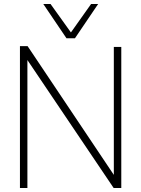

<svg xmlns="http://www.w3.org/2000/svg" viewBox="-20 -933 701 953"><path d="M79 0V-704H117L545 -65V-700H582V0H544L116 -635V0ZM467 -913 352 -743H310L195 -913H231L332 -772L432 -913Z"/></svg>

Font: Georama ExtraLight
Style: Regular
Weight: 250
Version: Version 1.001